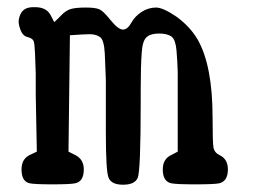

<svg xmlns="http://www.w3.org/2000/svg" viewBox="-20 -507 702 527"><path d="M171.9 -410.2 168 -90.8 185.5 -82Q210 -70.3 210 -42Q210 -8.8 186.5 -3.9Q172.9 -1 124 -1Q75.2 -1 61.5 -3.9Q39.1 -8.8 39.1 -42Q39.1 -71.3 62.5 -82Q68.4 -85 81.1 -90.8L78.1 -246.1V-304.7Q77.1 -329.1 76.2 -357.9Q75.2 -386.7 72.3 -394.5Q68.4 -402.3 55.7 -405.3Q43 -408.2 37.1 -422.9Q31.2 -437.5 31.2 -447.3Q31.2 -457 36.1 -467.8Q44.9 -487.3 71.3 -487.3Q72.3 -487.3 73.7 -487.3Q75.2 -487.3 76.2 -487.3Q106.4 -487.3 118.2 -466.8Q122.1 -460 128.9 -446.3Q136.7 -453.1 148.9 -465.8Q161.1 -478.5 174.8 -482.4Q188.5 -486.3 215.3 -486.3Q242.2 -486.3 252.9 -481.4Q263.7 -476.6 283.2 -452.1Q304.7 -425.8 317.4 -425.8Q330.1 -425.8 340.3 -444.3Q350.6 -462.9 369.1 -474.6Q387.7 -486.3 408.2 -486.3Q427.7 -486.3 464.8 -460.9Q502 -433.6 522.5 -398.4Q563.5 -327.1 563.5 -183.6Q563.5 -117.2 565.9 -102.5Q568.4 -87.9 583 -81.1Q605.5 -70.3 605.5 -42Q605.5 -9.8 582 -3.9Q568.4 -1 516.1 -1Q463.9 -1 450.2 -3.9Q426.8 -8.8 426.8 -42Q426.8 -71.3 451.2 -82Q457 -85 467.8 -90.8V-310.5Q466.8 -340.8 464.4 -369.1Q461.9 -397.5 451.2 -406.2Q439.5 -415 416.5 -415Q393.6 -415 382.8 -405.3Q371.1 -395.5 369.1 -363.3Q366.2 -327.1 366.2 -260.7Q366.2 -244.1 366.2 -225.6Q366.2 -37.1 357.9 -18.6Q349.6 0 317.9 0Q286.1 0 278.3 -18.6Q270.5 -34.2 270.5 -145.5V-289.1Q269.5 -322.3 267.6 -360.4Q265.6 -398.4 253.9 -405.8Q242.2 -413.1 226.6 -413.1Q210.9 -413.1 171.9 -410.2Z"/></svg>

Font: Semi-Sweet
Style: Book
Weight: 400
Designer: Walter E Stewart
Version: 0.5